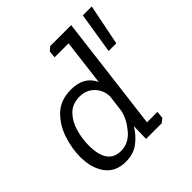

<svg xmlns="http://www.w3.org/2000/svg" viewBox="-184 -834 990 990"><g transform="rotate(-45 311.0 -339.0)"><path d="M305 -670 326 -688H479L401 -57H477L473 -17L451 0H337L339 -91Q315 -50 276.5 -20Q238 10 180 10Q107 10 69 -41Q31 -92 31 -176Q31 -234 52 -299Q73 -364 119.5 -409Q166 -454 243 -454Q339 -454 372 -380L403 -631H301ZM622 -681 577 -457H521L557 -681ZM250 -397Q195 -397 163 -363.5Q131 -330 117.5 -281Q104 -232 104 -185Q104 -47 202 -47Q259 -47 299 -95.5Q339 -144 349 -191L361 -287Q359 -335 327.5 -366Q296 -397 250 -397Z"/></g></svg>

Font: Zilla Slab
Style: Italic
Weight: 400
Italic angle: -6°
Designer: Typotheque.com
Foundry: Typotheque type foundry
Version: Version 1.1; 2017; ttfautohint (v1.6)